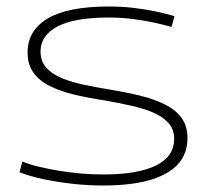

<svg xmlns="http://www.w3.org/2000/svg" viewBox="-20 -562 640 592"><path d="M40 -31 49 -64Q70 -55 99.5 -48Q129 -41 162 -35.5Q195 -30 230 -27Q265 -24 298 -24Q404 -24 460.5 -51.5Q517 -79 517 -134Q517 -162 500.5 -181.5Q484 -201 454.5 -214Q425 -227 385 -236Q345 -245 299 -253Q252 -260 210 -270Q168 -280 135 -296Q102 -312 83.5 -337.5Q65 -363 65 -400Q65 -468 127 -505Q189 -542 316 -542Q356 -542 393.5 -537.5Q431 -533 463.5 -526Q496 -519 518 -512L509 -479Q488 -485 456.5 -492Q425 -499 388.5 -503.5Q352 -508 316 -508Q210 -508 157.5 -480.5Q105 -453 105 -403Q105 -373 123 -353Q141 -333 172 -320.5Q203 -308 242 -300Q281 -292 323 -285Q372 -277 414 -266.5Q456 -256 488.5 -240Q521 -224 539.5 -199Q558 -174 558 -136Q558 -106 546.5 -82Q535 -58 513 -41Q491 -24 459.5 -12.5Q428 -1 387 4.5Q346 10 297 10Q250 10 202 4.5Q154 -1 112 -10Q70 -19 40 -31Z"/></svg>

Font: Georama Expanded ExtraLight
Style: Regular
Weight: 250
Width: 7
Designer: Jean-Baptiste Levee
Foundry: Production Type
Version: Version 1.001